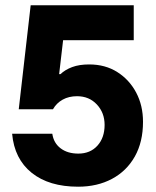

<svg xmlns="http://www.w3.org/2000/svg" viewBox="-20 -695 590 725"><path d="M275 10Q165 10 99.6 -42.5Q34.2 -95 25.8 -190H177.5Q182.5 -155 208.8 -135Q235 -115 275.8 -115Q320.8 -115 347.9 -145Q375 -175 375 -223.3Q375 -269.2 345.8 -300.4Q316.7 -331.7 270.8 -331.7Q240 -331.7 216.7 -318.8Q193.3 -305.8 180 -282.5H50.8L95.8 -675H485V-543.3H218.3L203.3 -415H208.3Q225.8 -431.7 252.5 -441.7Q279.2 -451.7 316.7 -451.7Q377.5 -451.7 422.9 -422.9Q468.3 -394.2 494.2 -345.4Q520 -296.7 520 -235Q520 -159.2 489.2 -104.2Q458.3 -49.2 402.9 -19.6Q347.5 10 275 10Z"/></svg>

Font: Funnel Sans Light ExtraBold
Style: Regular
Weight: 800
Version: Version 1.000